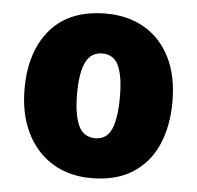

<svg xmlns="http://www.w3.org/2000/svg" viewBox="-46 -609 684 666"><g transform="rotate(5 296.5 -276.5)"><path d="M553 -278Q553 -193 524.5 -128Q496 -63 438.5 -26.5Q381 10 295 10Q216 10 158 -26.5Q100 -63 69 -128Q38 -193 38 -278Q38 -409 104.5 -486Q171 -563 298 -563Q373 -563 430.5 -530Q488 -497 520.5 -433Q553 -369 553 -278ZM221 -277Q221 -205 238.5 -167Q256 -129 297 -129Q337 -129 353.5 -167Q370 -205 370 -278Q370 -350 353.5 -387Q337 -424 296 -424Q257 -424 239 -387.5Q221 -351 221 -277Z"/></g></svg>

Font: Noto Sans Gujarati SemiCondensed Black
Style: Regular
Weight: 900
Width: 4
Designer: Jelle Bosma - Monotype Design Team, Universal Thirst
Foundry: Monotype Imaging Inc.
Version: Version 2.106; ttfautohint (v1.8.4.7-5d5b)